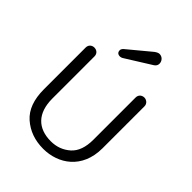

<svg xmlns="http://www.w3.org/2000/svg" viewBox="-255 -1035 1182 1182"><g transform="rotate(45 336.0 -444.0)"><path d="M251 -768C244 -761 240 -754 240 -747C240 -729 250 -720 269 -720C274 -720 280 -722 286 -725L454 -830C466 -838 472 -848 472 -861C472 -884 454 -904 430 -904C421 -904 410 -899 398 -890ZM515 -242C515 -177 498 -128 463 -97C428 -66 386 -50 336 -50C225 -50 157 -114 157 -243V-610C157 -635 138 -648 118 -648C99 -648 80 -635 80 -610V-246C80 -158 104 -92 153 -49C202 -6 263 16 336 16C466 16 592 -67 592 -245V-610C592 -635 570 -648 554 -648C534 -648 515 -635 515 -610Z"/></g></svg>

Font: Dongle Light
Style: Regular
Weight: 300
Designer: Yanghee Ryu
Foundry: Yanghee Ryu
Version: Version 2.000